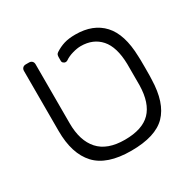

<svg xmlns="http://www.w3.org/2000/svg" viewBox="-132 -720 888 874"><g transform="rotate(-30 312.0 -283.0)"><path d="M321 10Q194 10 136.5 -52Q79 -114 79 -234V-549Q79 -559 85 -565Q91 -571 101 -571H118Q128 -571 134 -565Q140 -559 140 -549V-239Q140 -147 184.5 -97.5Q229 -48 321 -48Q413 -48 456.5 -92.5Q500 -137 502 -229V-263V-342Q500 -432 462 -475Q424 -518 359 -518Q340 -518 315.5 -511Q291 -504 274 -492Q269 -489 264 -489Q258 -489 252.5 -493.5Q247 -498 247 -505V-518V-523Q247 -532 249 -537Q251 -542 257 -546Q280 -561 304.5 -568.5Q329 -576 364 -576Q457 -576 508.5 -520Q560 -464 563 -347Q564 -337 564 -286Q564 -234 563 -224Q560 -104 504.5 -47Q449 10 321 10Z"/></g></svg>

Font: Rubik AZ
Style: Regular
Weight: 300
Designer: Hubert and Fischer
Foundry: Hubert & Fischer
Version: Version 2.000